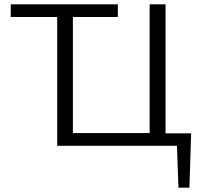

<svg xmlns="http://www.w3.org/2000/svg" viewBox="-20 -678 937 893"><path d="M30 -658H528V-599H319V-59H676V-658H750V-58H869L861 195H810L803 0H246V-599H30Z"/></svg>

Font: QiushuiShotai Bright
Style: Regular
Weight: 400
Designer: Christian Thalmann (Catharsis Fonts)
Version: Version 1.250;